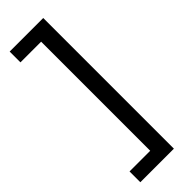

<svg xmlns="http://www.w3.org/2000/svg" viewBox="-288 -731 906 906"><g transform="rotate(-45 164.5 -278.0)"><path d="M25 86H163V-642H25V-714H249V158H25Z"/></g></svg>

Font: Noto Sans NKo
Style: Regular
Weight: 400
Designer: Monotype Design Team
Foundry: Monotype Imaging Inc.
Version: Version 2.003; ttfautohint (v1.8.4.7-5d5b)